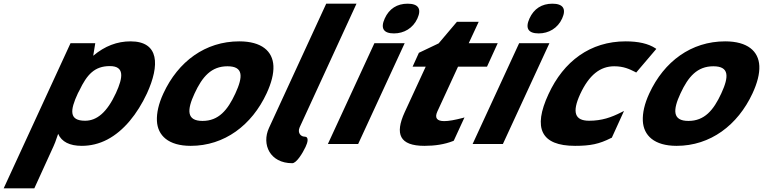

<svg xmlns="http://www.w3.org/2000/svg" viewBox="-52 -780 4133 1040"><path d="M453 -478 464 -546H330L-32 240H134L238 12C242 4 250 -16 263 -55C282 -12 325 10 391 10C438 10 485 -1 529 -24C619 -71 692 -163 744 -274C814 -427 811 -556 655 -556C583 -556 516 -531 453 -478ZM409 -126C322 -126 326 -181 370 -275L378 -290C419 -376 460 -422 543 -422C622 -422 616 -363 576 -276C528 -172 473 -126 409 -126Z M1223 -274C1181 -183 1132 -125 1045 -125C958 -125 960 -184 1002 -274C1044 -365 1093 -421 1180 -421C1267 -421 1265 -365 1223 -274ZM798 -125C802 -46 860 10 981 10C1164 10 1312 -102 1392 -274C1418 -330 1431 -380 1429 -423C1425 -503 1365 -556 1244 -556C1060 -556 913 -447 833 -274C807 -218 796 -168 798 -125Z M1531 104C1554 104 1587 50 1603 16C1615 -9 1623 -40 1597 -40C1578 -40 1558 -60 1571 -90L1879 -760H1715L1405 -87C1364 2 1410 104 1531 104Z M2156 -760C2099 -760 2056 -733 2032 -680C2008 -627 2025 -599 2082 -599C2136 -599 2185 -627 2209 -680C2233 -733 2213 -760 2156 -760ZM2140 -546H1976L1724 0H1888Z M2429 -419H2586L2644 -546H2487L2541 -662H2423L2324 -545L2217 -494L2183 -419H2254L2140 -172C2086 -54 2112 10 2247 10C2304 10 2356 2 2402 -16L2406 -18L2464 -144L2454 -141C2411 -130 2379 -124 2354 -124C2315 -124 2301 -141 2317 -176Z M2940 -760C2883 -760 2840 -733 2816 -680C2792 -627 2809 -599 2866 -599C2920 -599 2969 -627 2993 -680C3017 -733 2997 -760 2940 -760ZM2924 -546H2760L2508 0H2672Z M3262 -34 3328 -179 3314 -172C3259 -144 3208 -126 3139 -126C3062 -126 3045 -171 3091 -271C3139 -374 3199 -421 3275 -421C3326 -421 3357 -406 3389 -390L3394 -387L3503 -515L3499 -518C3460 -544 3405 -556 3337 -556C3145 -556 3001 -448 2919 -270C2833 -85 2879 10 3063 10C3146 10 3194 0 3257 -32Z M3855 -274C3813 -183 3764 -125 3677 -125C3590 -125 3592 -184 3634 -274C3676 -365 3725 -421 3812 -421C3899 -421 3897 -365 3855 -274ZM3430 -125C3434 -46 3492 10 3613 10C3796 10 3944 -102 4024 -274C4050 -330 4063 -380 4061 -423C4057 -503 3997 -556 3876 -556C3692 -556 3545 -447 3465 -274C3439 -218 3428 -168 3430 -125Z"/></svg>

Font: Passageway
Style: BdSuIt
Weight: 700
Foundry: Ascender Corporation
Version: Version 1.11